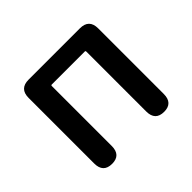

<svg xmlns="http://www.w3.org/2000/svg" viewBox="-131 -720 890 890"><g transform="rotate(-45 314.5 -275.0)"><path d="M145 0Q87 0 87 -60V-490Q87 -550 147 -550H483Q543 -550 543 -490V-60Q543 0 486 0Q428 0 428 -60V-453Q428 -458 423 -458H207Q202 -458 202 -453V-60Q202 0 145 0Z"/></g></svg>

Font: Resource Han Rounded TW Medium
Style: Regular
Weight: 500
Designer: Cyano Hao (round all glyphs); Ryoko NISHIZUKA 西塚涼子 (kana, bopomofo & ideographs); Paul D. Hunt (Latin, Greek & Cyrillic)
Foundry: Cyano Hao
Version: 0.990